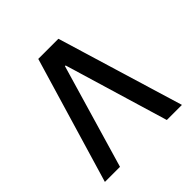

<svg xmlns="http://www.w3.org/2000/svg" viewBox="-155 -687 809 809"><g transform="rotate(-45 249.5 -282.5)"><path d="M20 0 188 -565H308L479 0H389L250 -464H246L110 0Z"/></g></svg>

Font: Space Grotesk Medium
Style: Regular
Weight: 500
Designer: Florian Karsten
Foundry: Florian Karsten
Version: Version 2.000